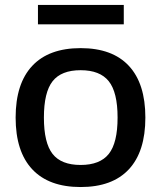

<svg xmlns="http://www.w3.org/2000/svg" viewBox="-20 -744 650 774"><path d="M192 -123.5Q227 -79 305 -79Q383 -79 418.5 -123.5Q454 -168 454 -270Q454 -372 418.5 -416.5Q383 -461 305 -461Q227 -461 192 -416.5Q157 -372 157 -270Q157 -168 192 -123.5ZM499.5 -61.5Q433 10 305 10Q177 10 110 -61.5Q43 -133 43 -270Q43 -407 110 -478.5Q177 -550 305 -550Q433 -550 499.5 -478.5Q566 -407 566 -270Q566 -133 499.5 -61.5ZM133 -724H479V-646H133Z"/></svg>

Font: EncodeSans
Style: Medium
Weight: 500
Designer: Pablo Impallari, Andres Torresi
Foundry: Pablo Impallari, Andres Torresi
Version: Version 1.000; ttfautohint (v1.4.1)